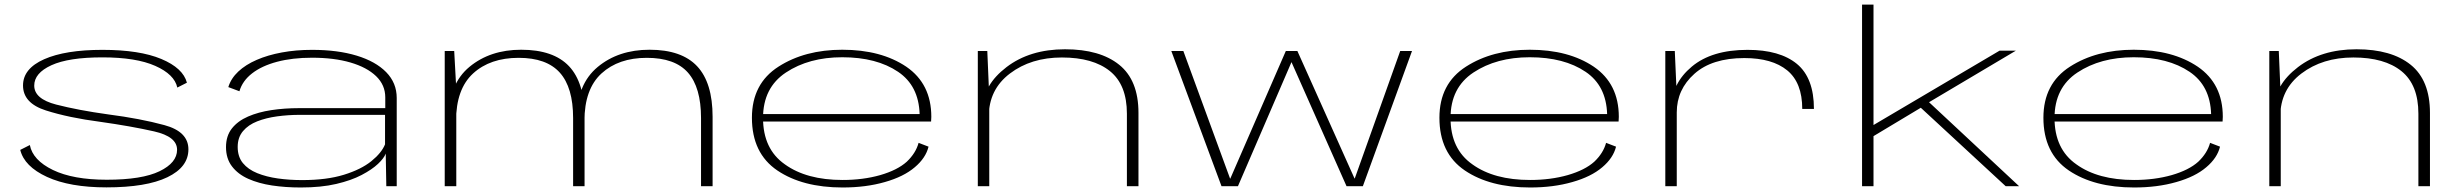

<svg xmlns="http://www.w3.org/2000/svg" viewBox="-20 -805 10633 830"><path d="M440.5 5Q612.5 5 703.5 -38.8Q794.5 -82.5 794.5 -159.5Q794.5 -236 690.5 -264.2Q586.5 -292.5 447.5 -310.5Q317.5 -328.5 222.8 -353Q128 -377.5 128 -435Q128 -489 202.2 -523Q276.5 -557 422.5 -557Q568.5 -557 651.2 -520.2Q734 -483.5 746.5 -426.5L788 -447.5Q771.5 -510.5 677.5 -550Q583.5 -589.5 423 -589.5Q262.5 -589.5 171 -549Q79.5 -508.5 79.5 -435.5Q79.5 -359 178.5 -327.5Q277.5 -296 412.5 -278.5Q547 -259.5 646.2 -237Q745.5 -214.5 745.5 -157.5Q745.5 -101.5 669.8 -64.8Q594 -28 441.5 -28Q296 -28 208.8 -70.2Q121.5 -112.5 109 -178L67.5 -157Q85 -85.5 183.2 -40.2Q281.5 5 440.5 5Z M1280 5.5Q1368.5 5.5 1433.5 -9.8Q1498.5 -25 1543.2 -48.5Q1588 -72 1614 -96.5Q1640 -121 1647.5 -141L1650 0H1695V-381.5Q1695 -446.5 1649.5 -493Q1604 -539.5 1521.8 -564.5Q1439.5 -589.5 1329 -589.5Q1259 -589.5 1198.2 -578.2Q1137.5 -567 1089.8 -546.2Q1042 -525.5 1010.2 -495.8Q978.5 -466 967 -428.5L1015 -410.5Q1028 -455.5 1070 -488Q1112 -520.5 1178 -538Q1244 -555.5 1329 -555.5Q1424 -555.5 1495 -534.8Q1566 -514 1605.8 -475.8Q1645.5 -437.5 1645.5 -384V-337.5H1272Q1210 -337.5 1153.2 -329Q1096.5 -320.5 1052.2 -301.2Q1008 -282 982.5 -249.8Q957 -217.5 957 -169Q957 -119.5 982.8 -85.8Q1008.5 -52 1053.2 -32Q1098 -12 1156 -3.2Q1214 5.5 1280 5.5ZM1286.5 -26.5Q1231.5 -26.5 1181.5 -33.5Q1131.5 -40.5 1092 -56.5Q1052.5 -72.5 1030 -100Q1007.5 -127.5 1007.5 -170Q1007.5 -211 1030.5 -238.2Q1053.5 -265.5 1092 -280.5Q1130.5 -295.5 1178.2 -302Q1226 -308.5 1275.5 -308.5H1644.5V-181Q1629.5 -144 1585.2 -108.2Q1541 -72.5 1466.5 -49.5Q1392 -26.5 1286.5 -26.5Z M1902.5 0H1952.5V-420L1943.5 -584.5H1902.5ZM2457.5 0H2507V-300Q2507 -447.5 2439.8 -518.8Q2372.5 -590 2233 -590Q2099 -590 2009.5 -516Q1920 -442 1920 -296.5L1951.5 -282Q1951.5 -420 2025.2 -487.5Q2099 -555 2222 -555Q2342.5 -555 2400 -491Q2457.5 -427 2457.5 -294.5ZM3010.5 0H3060.5V-300Q3060.5 -447.5 2993.5 -518.8Q2926.5 -590 2788 -590Q2653.5 -590 2563.8 -515.5Q2474 -441 2474 -296.5L2506.5 -282Q2506.5 -420 2580.2 -487.5Q2654 -555 2776 -555Q2897.5 -555 2954 -491Q3010.5 -427 3010.5 -294.5Z M3622.5 5.5V-27Q3466.5 -27 3373 -94.5Q3278.5 -160.5 3278.5 -295Q3278.5 -426 3377.5 -491.5Q3477 -557.5 3621 -557.5Q3769.5 -557.5 3862.5 -494.5Q3951.5 -434.5 3955.5 -312H3269.5V-279.5H4005Q4006 -290 4006 -300Q4006 -442.5 3898 -516.5Q3789 -590 3621 -590Q3459.5 -590 3345.5 -517Q3230.5 -443.5 3230.5 -296Q3230.5 -142.5 3340.5 -68Q3449.5 5.5 3622.5 5.5ZM3622.5 -27V5.5Q3723.5 5.5 3805 -18Q3886.5 -41 3934.5 -82Q3982 -122 3994 -171L3951 -187.5Q3939 -143 3900 -106Q3859.5 -69.5 3785 -48Q3711 -27 3622.5 -27Z M4207 0H4256.5V-385.5L4248 -584.5H4207ZM4851.5 0H4901.5V-317Q4901.5 -458 4818.2 -525Q4735 -592 4584 -592Q4432 -592 4331 -514.8Q4230 -437.5 4230 -339L4254.5 -301.5Q4254.5 -418 4345.8 -487.2Q4437 -556.5 4570.5 -556.5Q4705 -556.5 4778.2 -497.5Q4851.5 -438.5 4851.5 -313.5Z M5260.5 0H5331.5L5563 -536.5L5801 0H5871.5L6084 -584.5H6033L5836.5 -33.5H5835.5L5588.5 -584.5H5538.5L5298.5 -33H5297.5L5095.5 -584.5H5043.5Z M6594.5 5.5V-27Q6438.5 -27 6345 -94.5Q6250.5 -160.5 6250.5 -295Q6250.5 -426 6349.5 -491.5Q6449 -557.5 6593 -557.5Q6741.5 -557.5 6834.5 -494.5Q6923.5 -434.5 6927.5 -312H6241.5V-279.5H6977Q6978 -290 6978 -300Q6978 -442.5 6870 -516.5Q6761 -590 6593 -590Q6431.5 -590 6317.5 -517Q6202.5 -443.5 6202.5 -296Q6202.5 -142.5 6312.5 -68Q6421.5 5.5 6594.5 5.5ZM6594.5 -27V5.5Q6695.5 5.5 6777 -18Q6858.5 -41 6906.5 -82Q6954 -122 6966 -171L6923 -187.5Q6911 -143 6872 -106Q6831.5 -69.5 6757 -48Q6683 -27 6594.5 -27Z M7771 -334H7821.5Q7821.5 -468 7747.8 -528.8Q7674 -589.5 7534.5 -589.5Q7380 -589.5 7293.5 -517Q7207 -444.5 7207 -343.5L7228.5 -319Q7228.5 -418 7304.8 -486Q7381 -554 7520.5 -554Q7641 -554 7706 -500.8Q7771 -447.5 7771 -334ZM7179 0H7228.5V-393L7220 -584.5H7179Z M8281 -341.5 8650.5 0H8708.5L8316 -366ZM8029.5 0H8079V-216.5L8286.5 -341L8315.5 -361L8694.5 -586H8624L8079 -264.5V-785H8029.5Z M9205.5 5.5V-27Q9049.5 -27 8956 -94.5Q8861.5 -160.5 8861.5 -295Q8861.5 -426 8960.5 -491.5Q9060 -557.5 9204 -557.5Q9352.5 -557.5 9445.5 -494.5Q9534.5 -434.5 9538.5 -312H8852.5V-279.5H9588Q9589 -290 9589 -300Q9589 -442.5 9481 -516.5Q9372 -590 9204 -590Q9042.5 -590 8928.5 -517Q8813.5 -443.5 8813.5 -296Q8813.5 -142.5 8923.5 -68Q9032.5 5.5 9205.5 5.5ZM9205.5 -27V5.5Q9306.5 5.5 9388 -18Q9469.5 -41 9517.5 -82Q9565 -122 9577 -171L9534 -187.5Q9522 -143 9483 -106Q9442.5 -69.5 9368 -48Q9294 -27 9205.5 -27Z M9790 0H9839.5V-385.5L9831 -584.5H9790ZM10434.5 0H10484.5V-317Q10484.5 -458 10401.2 -525Q10318 -592 10167 -592Q10015 -592 9914 -514.8Q9813 -437.5 9813 -339L9837.5 -301.5Q9837.5 -418 9928.8 -487.2Q10020 -556.5 10153.5 -556.5Q10288 -556.5 10361.2 -497.5Q10434.5 -438.5 10434.5 -313.5Z"/></svg>

Font: Anybody ExtraExpanded ExtraLight
Style: Regular
Weight: 250
Width: 8
Version: Version 1.113;gftools[0.9.25]